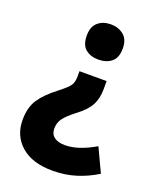

<svg xmlns="http://www.w3.org/2000/svg" viewBox="-138 -634 727 897"><g transform="rotate(20 225.5 -185.0)"><path d="M328 -258Q328 -210 309.5 -176Q291 -142 245 -108Q205 -77 189.5 -55.5Q174 -34 174 -5Q174 22 193 36.5Q212 51 246 51Q281 51 318 38.5Q355 26 396 2L451 119Q403 149 349 166Q295 183 233 183Q132 183 76.5 134.5Q21 86 21 7Q21 -55 47.5 -95Q74 -135 129 -177Q156 -198 170 -212Q184 -226 188.5 -239Q193 -252 193 -269V-297H328ZM347 -466Q347 -419 321.5 -398.5Q296 -378 256 -378Q218 -378 193 -398.5Q168 -419 168 -466Q168 -510 193 -531.5Q218 -553 256 -553Q295 -553 321 -531.5Q347 -510 347 -466Z"/></g></svg>

Font: Noto Sans Tamil SemiCondensed ExtraBold
Style: Regular
Weight: 800
Width: 4
Designer: Jelle Bosma - Monotype Design Team
Foundry: Monotype Imaging Inc.
Version: Version 2.004; ttfautohint (v1.8.4.7-5d5b)